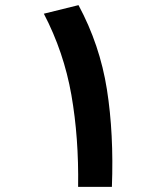

<svg xmlns="http://www.w3.org/2000/svg" viewBox="-20 -724 626 744"><path d="M282.7 0Q285.6 -190.4 256.6 -356.2Q227.5 -522 149.9 -670.9L284.2 -704.1Q367.2 -549.8 394.3 -377.4Q421.4 -205.1 413.6 0Z"/></svg>

Font: Cascadia Mono PL
Style: Bold
Weight: 700
Monospace: yes
Designer: Aaron Bell
Foundry: Saja Typeworks
Version: Version 2404.023; ttfautohint (v1.8.4)